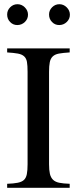

<svg xmlns="http://www.w3.org/2000/svg" viewBox="-20 -892 366 912"><path d="M312 -822Q312 -802 297 -787.5Q282 -773 261 -773Q241 -773 227 -787.5Q213 -802 213 -823Q213 -843 227.5 -857.5Q242 -872 262 -872Q282 -872 297 -857Q312 -842 312 -822ZM113 -822Q113 -802 98 -787.5Q83 -773 62 -773Q42 -773 28 -787.5Q14 -802 14 -823Q14 -843 28.5 -857.5Q43 -872 63 -872Q83 -872 98 -857Q113 -842 113 -822ZM14 0V-19Q45 -20 64.5 -24Q84 -28 94 -37.5Q104 -47 107.5 -65Q111 -83 111 -112V-551Q111 -581 108 -598Q105 -615 94.5 -624.5Q84 -634 65 -637.5Q46 -641 14 -643V-662H311V-643Q279 -641 260 -637.5Q241 -634 230.5 -624Q220 -614 216.5 -596.5Q213 -579 213 -551V-112Q213 -84 217 -66.5Q221 -49 231.5 -38.5Q242 -28 261 -24Q280 -20 311 -19V0Z"/></svg>

Font: STIXGeneralUnicodeRegular
Style: Regular
Weight: 400
Designer: MicroPress Inc., with final additions and corrections provided by Coen Hoffman, Elsevier (retired)
Version: Version 1.1.0